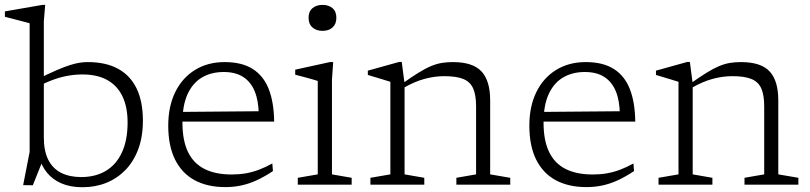

<svg xmlns="http://www.w3.org/2000/svg" viewBox="-27 -754 3306 784"><path d="M132.5 -113 153.5 -113.5 107 2.5 67.5 2 94 -133.5V-659Q87.5 -661 71 -665.2Q54.5 -669.5 33.5 -675Q12.5 -680.5 -7 -685.5V-707.5L146 -734H157.5L152 -667V-192.5Q152 -137.5 170 -101.8Q188 -66 222.2 -48.5Q256.5 -31 304.5 -31Q363 -31 405.5 -56.5Q448 -82 471 -132Q494 -182 494 -254Q494 -316.5 473.2 -360.2Q452.5 -404 411.5 -427Q370.5 -450 309.5 -450Q280.5 -450 250.8 -444.8Q221 -439.5 189.8 -428.2Q158.5 -417 125.5 -399V-430.5Q172 -453.5 204.5 -467.5Q237 -481.5 259.5 -488.5Q282 -495.5 298.8 -498Q315.5 -500.5 331 -500.5Q405 -500.5 455 -473.2Q505 -446 530.8 -392.8Q556.5 -339.5 556.5 -261.5Q556.5 -195.5 537.5 -144.8Q518.5 -94 484.8 -59.5Q451 -25 406.5 -7.2Q362 10.5 310 10.5Q260 10.5 223.8 -5.2Q187.5 -21 165 -48.8Q142.5 -76.5 132.5 -113Z M890 -500.5Q961 -500.5 1005.2 -472.2Q1049.5 -444 1070.5 -390Q1091.5 -336 1092.5 -257.5H711.5L708.5 -297L1054.5 -300L1029.5 -286.5Q1029 -342 1013.2 -380.8Q997.5 -419.5 966 -439.8Q934.5 -460 886.5 -460Q836 -460 798 -437.8Q760 -415.5 739 -369.8Q718 -324 718 -253.5Q718 -180.5 740.5 -133.8Q763 -87 807.8 -64.2Q852.5 -41.5 919 -41.5Q949.5 -41.5 976.8 -46.2Q1004 -51 1030.5 -61Q1057 -71 1085 -86.5L1087.5 -55.5Q1053 -32.5 1021.5 -18Q990 -3.5 958.8 3.2Q927.5 10 893 10Q820 10 767.8 -18.2Q715.5 -46.5 687.8 -102.5Q660 -158.5 660 -241Q660 -319.5 688.5 -377.8Q717 -436 769 -468.2Q821 -500.5 890 -500.5Z M1290 -628Q1264.5 -628 1248.8 -642Q1233 -656 1233 -681.5Q1233 -707 1248.8 -720.5Q1264.5 -734 1290 -734Q1315.5 -734 1331 -720.5Q1346.5 -707 1346.5 -681.5Q1346.5 -656 1331 -642Q1315.5 -628 1290 -628ZM1333.5 -500.5 1328.5 -429V-42L1409 -28V0H1189V-28L1270.5 -42V-423.5Q1265 -425.5 1249 -430Q1233 -434.5 1213.5 -439.8Q1194 -445 1178.5 -449V-469.5L1320 -500.5Z M1625 -412.5V-42L1705.5 -28V0H1485.5V-28L1567 -42V-420Q1559 -423 1534 -430.2Q1509 -437.5 1475 -448V-465.5L1602.5 -501H1613.5ZM1836.5 -28 1917 -42V-320Q1917 -366 1905 -393Q1893 -420 1864.8 -431.5Q1836.5 -443 1787.5 -443Q1747.5 -443 1706.8 -432Q1666 -421 1620.5 -395L1614 -411.5Q1653.5 -439.5 1681.8 -457Q1710 -474.5 1732.8 -484Q1755.5 -493.5 1776.8 -497Q1798 -500.5 1822 -500.5Q1904 -500.5 1939.2 -462.2Q1974.5 -424 1974.5 -344.5V-42L2056.5 -28V0H1836.5Z M2364.5 -500.5Q2435.5 -500.5 2479.8 -472.2Q2524 -444 2545 -390Q2566 -336 2567 -257.5H2186L2183 -297L2529 -300L2504 -286.5Q2503.5 -342 2487.8 -380.8Q2472 -419.5 2440.5 -439.8Q2409 -460 2361 -460Q2310.5 -460 2272.5 -437.8Q2234.5 -415.5 2213.5 -369.8Q2192.5 -324 2192.5 -253.5Q2192.5 -180.5 2215 -133.8Q2237.5 -87 2282.2 -64.2Q2327 -41.5 2393.5 -41.5Q2424 -41.5 2451.2 -46.2Q2478.5 -51 2505 -61Q2531.5 -71 2559.5 -86.5L2562 -55.5Q2527.5 -32.5 2496 -18Q2464.5 -3.5 2433.2 3.2Q2402 10 2367.5 10Q2294.5 10 2242.2 -18.2Q2190 -46.5 2162.2 -102.5Q2134.5 -158.5 2134.5 -241Q2134.5 -319.5 2163 -377.8Q2191.5 -436 2243.5 -468.2Q2295.5 -500.5 2364.5 -500.5Z M2801.5 -412.5V-42L2882 -28V0H2662V-28L2743.5 -42V-420Q2735.5 -423 2710.5 -430.2Q2685.5 -437.5 2651.5 -448V-465.5L2779 -501H2790ZM3013 -28 3093.5 -42V-320Q3093.5 -366 3081.5 -393Q3069.5 -420 3041.2 -431.5Q3013 -443 2964 -443Q2924 -443 2883.2 -432Q2842.5 -421 2797 -395L2790.5 -411.5Q2830 -439.5 2858.2 -457Q2886.5 -474.5 2909.2 -484Q2932 -493.5 2953.2 -497Q2974.5 -500.5 2998.5 -500.5Q3080.5 -500.5 3115.8 -462.2Q3151 -424 3151 -344.5V-42L3233 -28V0H3013Z"/></svg>

Font: Newsreader 9pt Light
Style: Regular
Weight: 300
Designer: Hugues Gentile
Foundry: Production Type
Version: Version 1.003